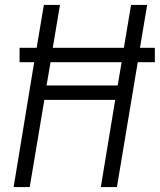

<svg xmlns="http://www.w3.org/2000/svg" viewBox="-20 -755 645 775"><path d="M35 0 118 -504H59V-562H128L157 -735H222L193 -562H480L509 -735H574L545 -562H605V-504H536L452 0H387L445 -352H159L100 0ZM455 -410 471 -504H184L168 -410Z"/></svg>

Font: Iosevka Curly LtExObl
Style: Regular
Weight: 300
Width: 7
Italic angle: -9°
Monospace: yes
Designer: Belleve Invis
Foundry: Belleve Invis
Version: Version 11.1.0; ttfautohint (v1.8.3)